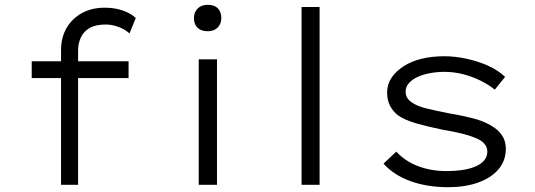

<svg xmlns="http://www.w3.org/2000/svg" viewBox="-20 -769 2226 799"><path d="M234 0V-560Q234 -612 256.5 -651.5Q279 -691 320 -714Q361 -737 416 -737Q459 -737 493 -724.5Q527 -712 545 -694L519 -630Q500 -647 473 -657Q446 -667 420 -667Q378 -667 353 -652.5Q328 -638 316.5 -613Q305 -588 305 -560V0H272Q263 0 254 0Q245 0 234 0ZM112 -444V-514H515V-444ZM807 0V-522H883V0ZM844 -639Q817 -639 802 -653.5Q787 -668 787 -694Q787 -718 802.5 -733.5Q818 -749 844 -749Q872 -749 886.5 -734.5Q901 -720 901 -694Q901 -670 886 -654.5Q871 -639 844 -639Z M1235 0V-740H1310V0Z M1845 10Q1758 10 1688.5 -15Q1619 -40 1576 -88L1629 -138Q1666 -98 1720 -77.5Q1774 -57 1839 -57Q1871 -57 1900.5 -61Q1930 -65 1954.5 -74.5Q1979 -84 1993.5 -100Q2008 -116 2008 -138Q2008 -175 1959 -195Q1935 -205 1900.5 -213.5Q1866 -222 1823 -229Q1760 -242 1712.5 -255.5Q1665 -269 1635 -290Q1614 -307 1602.5 -330Q1591 -353 1591 -384Q1591 -418 1609 -445Q1627 -472 1659 -493Q1691 -514 1734.5 -524.5Q1778 -535 1829 -535Q1872 -535 1919.5 -525Q1967 -515 2010 -496Q2053 -477 2082 -449L2039 -396Q2013 -417 1978.5 -434Q1944 -451 1906 -460.5Q1868 -470 1830 -470Q1801 -470 1772 -465Q1743 -460 1719.5 -449.5Q1696 -439 1682 -423.5Q1668 -408 1668 -388Q1668 -372 1675.5 -360.5Q1683 -349 1698 -340Q1720 -326 1757.5 -317Q1795 -308 1845 -298Q1900 -289 1945 -277.5Q1990 -266 2021 -248Q2053 -230 2069 -206Q2085 -182 2085 -150Q2085 -100 2054 -64Q2023 -28 1969 -9Q1915 10 1845 10Z"/></svg>

Font: Lexend Peta Light
Style: Regular
Weight: 300
Version: Version 1.007